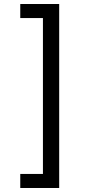

<svg xmlns="http://www.w3.org/2000/svg" viewBox="-20 -802 455 957"><path d="M81 65H194V-712H81V-782H275V135H81Z"/></svg>

Font: hexgurmukhi15
Style: Book
Weight: 400
Designer: Jelle Bosma - Monotype Design Team
Foundry: Monotype Imaging Inc.
Version: Version 2.003